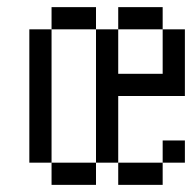

<svg xmlns="http://www.w3.org/2000/svg" viewBox="-20 -520 540 540"><path d="M500 -62.5V-125H437.5V-62.5H312.5V0H437.5V-62.5ZM125 -62.5V0H250V-62.5ZM125 -62.5Q125 -62.5 125 -437.5H62.5Q62.5 -437.5 62.5 -62.5ZM250 -62.5H312.5V-250H500V-437.5H437.5Q437.5 -437.5 437.5 -312.5H312.5Q312.5 -312.5 312.5 -437.5H250Q250 -437.5 250 -62.5ZM125 -437.5H250V-500H125ZM312.5 -437.5H437.5V-500H312.5Z"/></svg>

Font: BFUnifontExMono
Style: Regular
Weight: 500
Version: Version 15.0.06